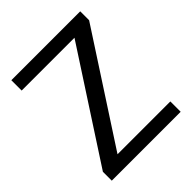

<svg xmlns="http://www.w3.org/2000/svg" viewBox="-194 -823 946 946"><g transform="rotate(-45 279.0 -350.0)"><path d="M39 0V-62L407 -628H39V-700H519V-638L151 -72H519V0Z"/></g></svg>

Font: Hedvig Letters Sans
Style: Regular
Weight: 400
Designer: Alexander Örn & Tor Weibull
Foundry: Kanon Foundry
Version: Version 1.000; ttfautohint (v1.8.4.7-5d5b)